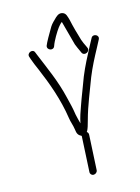

<svg xmlns="http://www.w3.org/2000/svg" viewBox="-127 -886 729 998"><g transform="rotate(-15 237.5 -387.5)"><path d="M224.6 -660C233.2 -685.6 259.5 -729.1 273.1 -747C276.6 -751.5 287.3 -764.8 295.4 -770C296.5 -766.7 297.6 -762.7 298.7 -758C308.8 -722 320.8 -674.7 330.5 -640C336.2 -624.4 342 -613.3 348.4 -599L352.9 -589C364.4 -566.8 400.2 -585 388.8 -607L384.3 -617C378.4 -628.8 373 -640.3 368.3 -654C357.9 -687.3 345 -733.7 337.4 -770C330.9 -791.5 328.8 -807.6 310.6 -813.5C290.2 -820.1 275.4 -804.1 263.5 -792C246.7 -776 239.9 -768.3 229.3 -749C220.6 -734.5 192.2 -686 187.2 -671C180.1 -647.6 216.9 -634.7 224.6 -660ZM270.9 21 280.8 -167C281.1 -174.3 278.4 -180 272.6 -184C274 -185.3 275.1 -187 275.9 -189C281.1 -198.3 287 -216 293.7 -242C313.9 -317.2 343.2 -384.1 368.8 -454C389.3 -504.5 411 -545.6 437.1 -594L457.1 -632C470 -655.3 433.7 -671.2 423 -649L402 -610C376.4 -561.4 353.7 -518.4 332.5 -467C315.8 -420.3 294.8 -369.8 279 -324C269.1 -297 258.3 -266.4 252.4 -236C249 -247.8 242.6 -272.7 240 -286C234 -326.4 229.7 -340.4 219.1 -384C197.5 -476.8 159.8 -557.6 126.5 -639L121.2 -652C113.1 -676.9 75.1 -660 85.4 -637L89.7 -624C99.3 -598.5 101.7 -591.6 114.5 -563C150.6 -478.3 186.3 -381.7 201.6 -278C204.4 -256.4 213.4 -235.9 216.2 -214C219 -189.6 223.6 -180.4 242 -171L231.9 21C231.3 31.6 239.3 40 249.9 40C260.5 40 270.3 31.6 270.9 21Z"/></g></svg>

Font: Just Breathe
Style: Obl1
Weight: 400
Foundry: Cannot Into Space Fonts
Version: Version 0.72